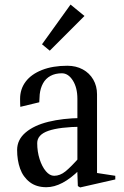

<svg xmlns="http://www.w3.org/2000/svg" viewBox="-20 -804 545 841"><path d="M55 -147Q55 -192 92 -223.5Q129 -255 192 -270.5Q255 -286 335 -287L319 -269V-371Q319 -420 299 -451.5Q279 -483 251 -483Q222 -483 201 -471.5Q180 -460 168.5 -439Q157 -418 154 -391Q152 -367 152 -356L69 -336Q68 -348 68 -371Q68 -414 92.5 -446.5Q117 -479 164 -497.5Q211 -516 275 -516Q313 -516 342.5 -500Q372 -484 388.5 -455.5Q405 -427 405 -391V-29L387 -49L485 -34V-18L331 17L321 11L318 -70L329 -61Q252 16 183 16Q139 16 110 -6.5Q81 -29 68 -65.5Q55 -102 55 -147ZM329 -116 319 -87V-267L340 -249Q241 -248 192 -231Q143 -214 143 -177Q143 -140 153.5 -107Q164 -74 181 -54Q198 -34 217 -34Q243 -34 267 -53.5Q291 -73 329 -116ZM164 -610 289 -784 350 -734 198 -582Z"/></svg>

Font: Wittgenstein
Style: Regular
Weight: 400
Designer: Jörg Drees
Foundry: Jörg Drees
Version: Version 1.003;Glyphs 3.1.2 (3151)